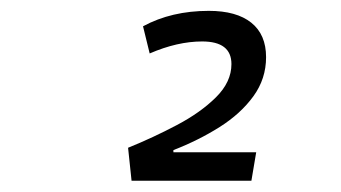

<svg xmlns="http://www.w3.org/2000/svg" viewBox="-20 -723 626 352"><path d="M221.2 -391.6 214.8 -452.1Q260.7 -470.7 304.2 -493.7Q347.7 -516.6 376 -544.7Q404.3 -572.8 404.3 -605.5Q404.3 -647 350.6 -647Q305.2 -647 254.4 -625L242.2 -674.8Q294.4 -703.1 362.8 -703.1Q413.6 -703.1 440.7 -681.4Q467.8 -659.7 467.8 -618.2Q467.8 -578.6 444.6 -546.6Q421.4 -514.6 382.8 -490.2Q344.2 -465.8 297.9 -447.8V-443.8H449.7L440.9 -391.6Z"/></svg>

Font: Cascadia Mono Light
Style: Italic
Weight: 300
Italic angle: -10°
Monospace: yes
Designer: Aaron Bell
Foundry: Saja Typeworks
Version: Version 2404.023; ttfautohint (v1.8.4)